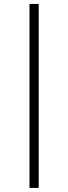

<svg xmlns="http://www.w3.org/2000/svg" viewBox="-20 -712 340 957"><path d="M172.9 224.6V-692.4H127V224.6Z"/></svg>

Font: Namkio Khamti
Style: Regular
Weight: 400
Designer: Debbi Hosken
Foundry: SIL International
Version: Version 3.917